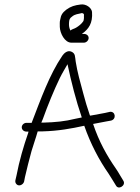

<svg xmlns="http://www.w3.org/2000/svg" viewBox="-20 -813 624 855"><path d="M353.7 -739C354.2 -735 354 -730.7 353 -726C352.9 -723.3 352.1 -720.7 350.6 -718C343.5 -707 330.1 -696.4 319.2 -690C310.7 -684.6 300.3 -683.4 293.5 -677C288.2 -688.8 286.5 -696.8 287.3 -711C288.1 -726.1 290.3 -731.8 300.7 -739C314.8 -751 327.3 -749.9 345.6 -755C347.5 -754 347.5 -754 351.4 -752C354.9 -752 353.9 -742.1 353.7 -739ZM299.7 -623H353.7C364.2 -623 374.1 -632.4 374.7 -643C375.3 -653.6 366.3 -662 353.7 -662H344.7C375 -683.9 393.5 -709.1 389.8 -760C387.5 -778.5 363.2 -796.4 339.5 -793C312.3 -789.6 295.9 -784.9 275.3 -770C257.7 -756.1 251.5 -746.5 248 -725C244.8 -713.5 246.9 -704.9 246.3 -693C247.1 -664.9 268.3 -623 297.6 -623ZM95.9 -227H106.9C106.1 -225 105.6 -223 105.5 -221C84.9 -162.1 65.5 -95 53.6 -32L48.5 -10C47.5 -4.7 48.4 0.2 51.2 4.5C61.1 19.9 82.6 11.1 87.2 -4L91.3 -25C100.1 -62.7 109.1 -99.3 120.3 -140C128.4 -168.1 139.9 -198.9 147.9 -228H170.9C238.7 -229.8 296.5 -240.1 355.2 -253C383.5 -171.7 421.2 -100.3 464 -39C476.9 -20.1 485.5 -3.3 496.3 13C507.5 34.6 542 12.5 529.4 -8C517.8 -25.5 509.5 -42.9 496.2 -62C455.8 -119.9 420.4 -183.5 394.6 -261C418.2 -265.7 437.4 -269.3 452.2 -272L474.4 -276C499.5 -282.2 494.3 -318.1 469.5 -315L447.2 -310C431.7 -307.3 411.9 -303.7 387.6 -299C385.6 -298.3 383.2 -298 380.6 -298C380.6 -299.3 380.4 -300.3 379.7 -301C368.7 -333 359.1 -365 350.8 -397C337.4 -445.8 324.1 -493.8 317.2 -538C313.6 -562 316 -574.2 299 -582.5C280.9 -591.4 264.8 -575.5 257.6 -565C199.8 -479.7 161.9 -372.2 120.9 -266H97.9C87.3 -266 77.5 -257.6 76.9 -247C76.3 -236.4 85.3 -227 97.9 -227ZM164 -267 170.8 -283C192.4 -343.3 220.5 -412.1 246.4 -465.5C257.1 -487.5 270.1 -508 280.6 -527C297 -449.4 318.8 -363.9 344.2 -290C334.1 -288 324.3 -286 314.9 -284C270.3 -272.7 225.8 -268.4 174 -267Z"/></svg>

Font: Just Breathe
Style: Obl1
Weight: 400
Foundry: Cannot Into Space Fonts
Version: Version 0.72